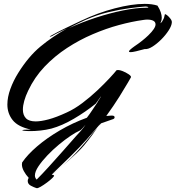

<svg xmlns="http://www.w3.org/2000/svg" viewBox="-20 -682 906 990"><path d="M168 288Q155 284 139 275.5Q123 267 123 251Q123 245 126 239L128 235Q113 219 103 200.5Q93 182 93 166Q93 159 94 156Q121 116 171 73Q221 30 287.5 -9Q354 -48 428 -75Q444 -96 457 -116Q470 -136 483 -155Q482 -155 487 -162.5Q492 -170 497 -178Q502 -186 501 -185Q500 -185 493.5 -175.5Q487 -166 480.5 -157Q474 -148 473 -147Q421 -105 360.5 -69.5Q300 -34 245 -19Q217 -12 189 -9Q161 -6 138 -6Q119 -6 107 -7.5Q95 -9 95 -10Q95 -14 139 -14Q73 -28 45.5 -62.5Q18 -97 18 -143Q18 -181 33.5 -223.5Q49 -266 74 -306Q127 -391 188.5 -442Q250 -493 325 -535Q306 -526 286.5 -516.5Q267 -507 250 -497Q243 -493 238.5 -493Q234 -493 241 -497Q274 -516 319 -537.5Q364 -559 398 -575Q484 -616 572 -639Q660 -662 726 -662Q765 -662 792 -653Q804 -634 809 -618.5Q814 -603 814 -591Q814 -581 811.5 -574Q809 -567 807 -562Q812 -565 816.5 -572Q821 -579 824 -586Q827 -593 827.5 -598Q828 -603 830 -608Q832 -611 841 -604Q850 -597 858.5 -586Q867 -575 866 -566Q865 -549 849.5 -525Q834 -501 811.5 -478.5Q789 -456 766 -441.5Q743 -427 726 -429Q701 -422 681.5 -417.5Q662 -413 653 -413Q645 -413 645 -417Q645 -423 673 -443Q715 -471 745 -500Q782 -536 782 -556Q782 -569 770.5 -575Q759 -581 739 -581Q735 -581 729.5 -580.5Q724 -580 718 -579Q660 -571 593.5 -553Q527 -535 458 -505.5Q389 -476 325.5 -434.5Q262 -393 210 -338.5Q158 -284 125 -214Q112 -187 105 -162Q98 -137 98 -117Q98 -89 113.5 -72.5Q129 -56 164 -56Q191 -56 230.5 -66.5Q270 -77 324 -102Q364 -120 405 -151Q446 -182 482 -216Q518 -250 544.5 -278.5Q571 -307 581 -320Q592 -323 610.5 -316Q629 -309 643.5 -299Q658 -289 655 -283Q655 -283 639.5 -256Q624 -229 595.5 -183.5Q567 -138 528 -84L554 -86H557Q571 -86 571 -77Q571 -69 558 -66Q546 -62 531 -56.5Q516 -51 501 -46L490 -33L495 -40L496 -42L427 37Q412 54 389 78Q366 102 340.5 127Q315 152 293 173Q271 194 258 207Q245 220 247 219Q300 179 349 129.5Q398 80 446 20Q453 10 463 -1Q473 -12 482 -23Q471 -7 454 16Q437 39 414 67Q400 84 376 107Q352 130 325.5 153.5Q299 177 277.5 195Q256 213 247 219Q254 219 258 222Q262 224 251 235Q240 246 222.5 259Q205 272 189.5 281Q174 290 168 288ZM336 -537Q401 -567 474.5 -591Q548 -615 616 -628.5Q684 -642 731 -642Q745 -642 745 -644Q745 -646 738.5 -647.5Q732 -649 725 -648Q696 -646 646.5 -639.5Q597 -633 538 -619Q479 -605 420 -579Q401 -570 378 -559Q355 -548 336 -537ZM169 244Q196 217 232 177.5Q268 138 305 96Q342 54 371 21Q384 7 397.5 -8Q411 -23 421 -39Q403 -17 397 -12.5Q391 -8 390 -8Q373 -1 344.5 18Q316 37 284 63.5Q252 90 224 119.5Q196 149 178 176Q160 203 160 223Q160 235 169 244Z"/></svg>

Font: Smooch
Style: Regular
Weight: 400
Designer: Robert E. Leuschke
Foundry: Robert E. Leuschke
Version: Version 1.010; ttfautohint (v1.8.3)